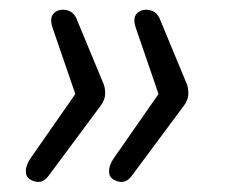

<svg xmlns="http://www.w3.org/2000/svg" viewBox="-20 -459 457 390"><path d="M44 -93Q33 -98 32.5 -110Q32 -122 41 -136L133 -268L87 -402Q77 -430 99 -438Q110 -441 120 -437Q130 -433 135 -422L191 -287Q194 -278 193.5 -267Q193 -256 185 -245L78 -101Q64 -83 44 -93ZM213 -93Q202 -98 201.5 -110Q201 -122 210 -136L302 -268L256 -402Q246 -430 268 -438Q279 -441 289 -437Q299 -433 304 -422L360 -287Q363 -278 362.5 -267Q362 -256 354 -245L247 -101Q233 -83 213 -93Z"/></svg>

Font: Nunito Light
Style: Italic
Weight: 300
Italic angle: -9°
Designer: Vernon Adams
Foundry: Vernon Adams
Version: Version 3.601; ttfautohint (v1.8.2.53-6de2)